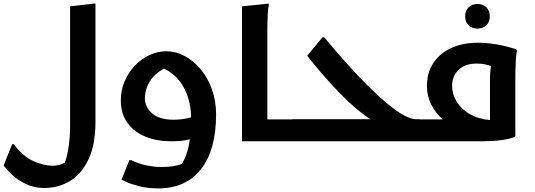

<svg xmlns="http://www.w3.org/2000/svg" viewBox="-58 -780 2951 1060"><path d="M18 16Q68 83 125.5 109Q183 135 233 135Q271 135 300 118Q314 81 321.5 26.5Q329 -28 329 -85V-745L459 -760H469V-107Q469 18 431 99Q393 180 329 219Q265 258 186 258Q132 258 87.5 237Q43 216 11.5 187Q-20 158 -38 134L9 16Z M817 260Q756 260 710 248Q664 236 638.5 224Q613 212 613 212L656 104H666Q706 124 751 133Q796 142 831 142Q868 142 895 138Q922 134 946 125Q979 72 990 -11Q963 -4 936 -2Q909 0 886 0Q808 0 745 -25.5Q682 -51 645.5 -101.5Q609 -152 609 -227Q609 -282 630 -331Q651 -380 686.5 -417.5Q722 -455 767.5 -476Q813 -497 861 -497Q912 -497 961 -471Q1010 -445 1049.5 -398Q1089 -351 1112 -287Q1135 -223 1135 -148Q1135 48 1051.5 154Q968 260 817 260ZM742 -239Q742 -189 782 -154Q822 -119 901 -119Q921 -119 946.5 -122Q972 -125 997 -132Q997 -185 981.5 -237.5Q966 -290 933.5 -332.5Q901 -375 848 -401Q794 -373 768 -329Q742 -285 742 -239Z M1278 -745 1425 -760 1426 -752Q1422 -734 1420.5 -707Q1419 -680 1418.5 -652Q1418 -624 1418 -604V-121H1556V-20L1536 0H1278Z M1536 0V-102L1556 -122H1987Q1913 -169 1823.5 -260Q1734 -351 1638 -472L1722 -574H1732Q1842 -442 1926 -354.5Q2010 -267 2070.5 -216Q2131 -165 2171.5 -143.5Q2212 -122 2236 -122H2259V-20L2239 0Z M2239 -121H2386Q2348 -154 2323.5 -201.5Q2299 -249 2299 -306Q2299 -378 2334 -431.5Q2369 -485 2432.5 -514.5Q2496 -544 2580 -544Q2628 -544 2680 -535.5Q2732 -527 2792 -508L2796 -500Q2792 -482 2790 -451.5Q2788 -421 2787.5 -390.5Q2787 -360 2787 -340V-32L2783 -24Q2753 -12 2708 -6Q2663 0 2600 0H2219V-101ZM2438 -306Q2438 -260 2463 -219Q2488 -178 2535 -150.5Q2582 -123 2647 -117V-334Q2647 -359 2648.5 -379Q2650 -399 2653 -416Q2637 -421 2618.5 -425Q2600 -429 2572 -429Q2509 -429 2473.5 -394Q2438 -359 2438 -306ZM2578 -622Q2549 -622 2529.5 -640Q2510 -658 2510 -690Q2510 -722 2529.5 -740Q2549 -758 2578 -758Q2607 -758 2626.5 -740Q2646 -722 2646 -690Q2646 -658 2626.5 -640Q2607 -622 2578 -622Z"/></svg>

Font: Kufam SemiBold
Style: Regular
Weight: 600
Designer: Wael Morcos, Artur Schmal
Foundry: Original Type
Version: Version 1.300; ttfautohint (v1.8.3)